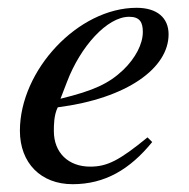

<svg xmlns="http://www.w3.org/2000/svg" viewBox="-20 -461 484 492"><path d="M358 -109C286 -50 255 -34 211 -34C155 -34 118 -70 118 -125C118 -140 118 -166 128 -186C307 -209 412 -287 412 -373C412 -415 383 -441 330 -441C180 -441 31 -281 31 -126C31 -43 85 11 166 11C249 11 313 -27 370 -97ZM152 -252C186 -341 254 -418 311 -418C339 -418 346 -403 346 -379C346 -348 327 -312 296 -282C259 -247 221 -229 135 -208Z"/></svg>

Font: STIXGeneral
Style: Italic
Weight: 400
Italic angle: -16.33°
Designer: MicroPress Inc., with final additions and corrections provided by Coen Hoffman, Elsevier (retired)
Version: Version 1.1.0